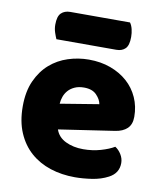

<svg xmlns="http://www.w3.org/2000/svg" viewBox="-80 -758 711 839"><g transform="rotate(10 275.0 -338.0)"><path d="M309 16Q250 16 199.5 -0.5Q149 -17 111.5 -50Q74 -83 52.5 -133Q31 -183 31 -250Q31 -316 52.5 -363.5Q74 -411 109 -441.5Q144 -472 189 -486.5Q234 -501 281 -501Q334 -501 377.5 -485Q421 -469 452.5 -441Q484 -413 501.5 -374Q519 -335 519 -289Q519 -255 500 -237Q481 -219 447 -214L200 -177Q211 -144 245 -127.5Q279 -111 323 -111Q364 -111 400.5 -121.5Q437 -132 460 -146Q476 -136 487 -118Q498 -100 498 -80Q498 -35 456 -13Q424 4 384 10Q344 16 309 16ZM281 -377Q257 -377 239.5 -369Q222 -361 211 -348.5Q200 -336 194.5 -320.5Q189 -305 188 -289L359 -317Q356 -337 337 -357Q318 -377 281 -377ZM125 -564Q120 -575 114.5 -591.5Q109 -608 109 -626Q109 -663 124 -677.5Q139 -692 164 -692H429Q437 -681 441 -664.5Q445 -648 445 -630Q445 -593 430.5 -578.5Q416 -564 391 -564Z"/></g></svg>

Font: Baloo Paaji
Style: Regular
Weight: 400
Designer: Shuchita Grover and Ek Type
Foundry: Ek Type
Version: Version 1.007;PS 1.000;hotconv 1.0.88;makeotf.lib2.5.647800